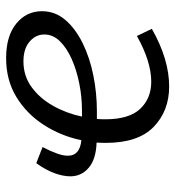

<svg xmlns="http://www.w3.org/2000/svg" viewBox="8 -586 586 643"><g transform="rotate(-90 301.5 -264.0)"><path d="M334 9Q252 9 198.5 -43Q145 -95 145 -203Q145 -219 146 -234Q90 -236 61.5 -260.5Q33 -285 33 -322Q33 -346 43.5 -375Q54 -404 77 -436L131 -415Q117 -388 109.5 -367Q102 -346 102 -330Q102 -290 154 -285Q168 -353 205 -410.5Q242 -468 298.5 -502.5Q355 -537 429 -537Q503 -537 544.5 -503Q586 -469 586 -417Q586 -373 557 -339Q528 -305 479.5 -281Q431 -257 371.5 -245Q312 -233 251 -233Q244 -233 237.5 -233Q231 -233 225 -233Q224 -219 224 -205Q224 -125 259 -88Q294 -51 350 -51Q417 -51 503 -99L527 -49Q425 9 334 9ZM418 -479Q369 -479 331.5 -451.5Q294 -424 269 -379.5Q244 -335 233 -283Q240 -283 245.5 -283Q251 -283 254 -283Q299 -283 344 -292Q389 -301 426 -317.5Q463 -334 485.5 -357Q508 -380 508 -409Q508 -438 484 -458.5Q460 -479 418 -479Z"/></g></svg>

Font: Bitter
Style: Italic
Weight: 400
Italic angle: -9°
Designer: Sol Matas, and Bitter project Authors
Foundry: Sol Matas
Version: Version 2.001